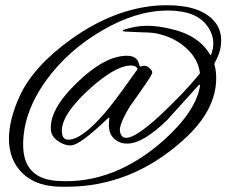

<svg xmlns="http://www.w3.org/2000/svg" viewBox="-20 -736 882 730"><path d="M233 -26Q223 -26 212.5 -26Q202 -26 191 -27Q112 -32 65 -78Q14 -128 14 -209Q14 -281 55 -371Q107 -484 252 -588Q412 -702 578 -715Q589 -716 598.5 -716Q608 -716 618 -716Q717 -716 771 -677Q821 -641 821 -582Q821 -547 805 -514Q794 -493 795 -492Q802 -468 802 -439Q802 -314 674 -201Q478 -26 233 -26ZM201 -48Q414 -35 604 -204Q726 -314 741 -412Q739 -414 737 -414L615 -279Q523 -190 464 -190Q449 -190 438 -194Q394 -211 394 -260Q394 -266 394.5 -272.5Q395 -279 396 -286Q394 -288 392 -288Q283 -183 249 -183Q224 -183 202 -199Q177 -215 174 -238Q164 -316 271 -420Q378 -524 462 -524Q500 -524 508 -495Q509 -491 509.5 -489.5Q510 -488 510 -489V-487L511 -485Q513 -483 514 -483Q517 -483 521 -484.5Q525 -486 528 -486Q539 -486 548.5 -477Q558 -468 559 -461Q559 -454 540 -426Q524 -403 508 -379.5Q492 -356 475 -333Q432 -263 436 -236Q441 -212 460 -212Q495 -212 583 -292Q627 -333 666.5 -374Q706 -415 740 -457V-459Q733 -513 687 -554Q647 -590 591 -605Q564 -613 523 -613Q470 -615 455 -616L447 -618Q446 -621 448 -622Q495 -638 539 -638Q559 -638 582.5 -635Q606 -632 634 -625Q736 -601 779 -528Q782 -524 783 -528Q791 -552 791 -571Q791 -605 769 -636Q727 -696 618 -696Q498 -696 368 -620Q238 -544 156 -431Q68 -309 68 -186Q68 -55 201 -48ZM240 -205Q291 -205 379 -307Q393 -323 421 -360Q449 -397 490 -455L503 -473Q504 -474 503 -475Q496 -487 479 -487Q417 -487 313 -391Q206 -291 216 -228Q219 -205 240 -205Z"/></svg>

Font: Alex Brush
Style: Regular
Weight: 400
Designer: Robert E. Leuschke
Foundry: Robert E. Leuschke
Version: Version 1.111; ttfautohint (v1.8.4.7-5d5b)